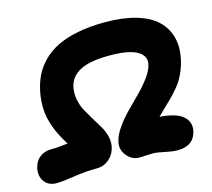

<svg xmlns="http://www.w3.org/2000/svg" viewBox="-120 -872 1094 990"><g transform="rotate(-15 427.0 -377.5)"><path d="M64.9 -8.8Q22 -8.8 0.5 -38.3Q-21 -67.9 -12.2 -109.9Q-4.9 -145 20.8 -165Q46.4 -185.1 84 -185.1Q125 -185.1 171.9 -191.9Q136.2 -246.6 117.7 -298.1Q99.1 -349.6 97.2 -394.5Q95.2 -439.5 104 -484.9Q113.3 -531.7 131.8 -569.8Q150.4 -607.9 183.3 -641.4Q216.3 -674.8 262 -697.5Q307.6 -720.2 373 -733.2Q438.5 -746.1 520 -746.1Q615.2 -746.1 685.1 -725.3Q754.9 -704.6 794.4 -666.7Q834 -628.9 847.9 -577.4Q861.8 -525.9 849.1 -462.9Q842.8 -432.1 831.5 -404.5Q820.3 -377 808.6 -357.4Q796.9 -337.9 777.3 -315.2Q757.8 -292.5 743.7 -278.6Q729.5 -264.6 704.3 -240.5Q679.2 -216.3 665 -202.1Q753.4 -195.8 788.8 -164.6Q824.2 -133.3 814.9 -86.9Q798.8 -11.2 710.9 -11.2Q684.6 -11.2 644 -20Q603.5 -28.8 585 -28.8Q564.9 -28.8 542.7 -27.3Q520.5 -25.9 511.2 -25.9Q472.7 -25.9 445.6 -58.1Q418.5 -90.3 426.8 -130.9Q433.6 -164.6 460.2 -202.9Q486.8 -241.2 520.8 -275.4Q554.7 -309.6 588.4 -343.5Q622.1 -377.4 648.2 -413.3Q674.3 -449.2 680.2 -480Q689 -522.5 644.5 -548.3Q600.1 -574.2 497.1 -574.2Q392.6 -574.2 339.8 -546.4Q287.1 -518.6 275.9 -464.8Q269.5 -431.6 276.1 -397.9Q282.7 -364.3 297.4 -337.6Q312 -311 329.6 -282Q347.2 -252.9 362.3 -228.3Q377.4 -203.6 385 -174.1Q392.6 -144.5 387.2 -117.2Q379.9 -79.6 351.6 -54.2Q323.2 -28.8 284.2 -28.8Q223.6 -28.8 159.4 -18.8Q95.2 -8.8 64.9 -8.8Z"/></g></svg>

Font: Shantell Sans Bouncy
Style: Italic
Weight: 800
Italic angle: -11.31°
Designer: Stephen Nixon, Anya Danilova, Shantell Martin
Foundry: Arrow Type
Version: Version 1.006;[9816181b4]